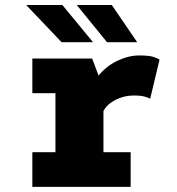

<svg xmlns="http://www.w3.org/2000/svg" viewBox="-20 -728 690 748"><path d="M106 0V-135H196V-365H106V-500H339L364 -433.5Q394.5 -471 438 -491.5Q481.5 -512 522 -512Q562.5 -512 580.2 -505.5Q598 -499 601.5 -495.5L565 -343Q561.5 -346.5 545.5 -351.2Q529.5 -356 501 -356Q463.5 -356 429.8 -338.8Q396 -321.5 383 -295V-135H489V0ZM397 -563.5 279 -708.5H415.5L514.5 -563.5ZM220 -563.5 82 -708.5H223L342.5 -563.5Z"/></svg>

Font: Trispace ExtraBold
Style: Regular
Weight: 800
Designer: Tyler Finck
Foundry: Etcetera Type Company
Version: Version 1.210; ttfautohint (v1.8.3)